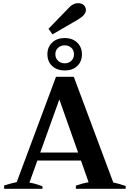

<svg xmlns="http://www.w3.org/2000/svg" viewBox="-20 -1187 817 1207"><path d="M310 -971 285 -1006 407 -1132Q437 -1167 471 -1167Q495 -1167 507.5 -1154Q520 -1141 520 -1125Q520 -1108 507.5 -1093.5Q495 -1079 470 -1064ZM278 -846Q278 -891 308 -919.5Q338 -948 387 -948Q435 -948 465 -919.5Q495 -891 495 -846Q495 -800 465.5 -772Q436 -744 387 -744Q338 -744 308 -772Q278 -800 278 -846ZM328 -846Q328 -821 345 -805Q362 -789 387 -789Q412 -789 428.5 -805Q445 -821 445 -846Q445 -871 428.5 -886.5Q412 -902 387 -902Q362 -902 345 -886.5Q328 -871 328 -846ZM770 -18V0H457V-20Q502 -36 537 -41L489 -178H215L165 -39Q196 -35 247 -16V0H6V-21Q28 -28 50.5 -34Q73 -40 85 -42L332 -704H444L692 -40Q726 -33 770 -18ZM471 -228 353 -562 233 -228Z"/></svg>

Font: Trirong
Style: Bold
Weight: 700
Designer: Katatrad Team
Foundry: CadsonDemak
Version: Version 1.001